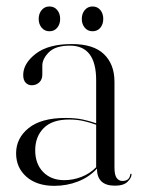

<svg xmlns="http://www.w3.org/2000/svg" viewBox="-20 -580 450 608"><path d="M31 -94.5Q31 -142.5 70.8 -174.5Q110.5 -206.5 187.5 -206.5Q219 -206.5 242.2 -201.5Q265.5 -196.5 284.5 -189.5V-326Q284.5 -435.5 201.5 -435.5Q155.5 -435.5 134.8 -414.5Q114 -393.5 114 -372.5V-344Q114 -328 104.2 -319Q94.5 -310 80.5 -310Q69 -310 61.2 -318.2Q53.5 -326.5 53.5 -342.5Q53.5 -379 93.2 -409.8Q133 -440.5 207.5 -440.5Q276 -440.5 309.2 -408.5Q342.5 -376.5 342.5 -321V-49.5Q342.5 -26 349.5 -16.5Q356.5 -7 367.5 -7Q390 -7 392.5 -27.5Q393 -30 395 -30Q396.5 -30 396.5 -27.5Q396.5 -17 384 -4.5Q371.5 8 344 8Q287 8 287 -46Q263 -19.5 227.5 -5.5Q192 8.5 152 8.5Q96.5 8.5 63.8 -20.2Q31 -49 31 -94.5ZM91.5 -104Q91.5 -61 116.8 -35.2Q142 -9.5 183.5 -9.5Q211 -9.5 237.8 -19.8Q264.5 -30 284.5 -50.5V-185Q265.5 -192 244.5 -196.8Q223.5 -201.5 198.5 -201.5Q145.5 -201.5 118.5 -174.5Q91.5 -147.5 91.5 -104ZM136.5 -481Q121.5 -481 112 -492.2Q102.5 -503.5 102.5 -520Q102.5 -537 112 -548.2Q121.5 -559.5 136.5 -559.5Q152 -559.5 161.2 -548.2Q170.5 -537 170.5 -520Q170.5 -503.5 161.2 -492.2Q152 -481 136.5 -481ZM273 -481Q258 -481 248.5 -492.2Q239 -503.5 239 -520Q239 -537 248.5 -548.2Q258 -559.5 273 -559.5Q288.5 -559.5 297.8 -548.2Q307 -537 307 -520Q307 -503.5 297.8 -492.2Q288.5 -481 273 -481Z"/></svg>

Font: Fraunces 144pt S000 Light
Style: Regular
Weight: 300
Version: Version 1.000; ttfautohint (v1.8.3)